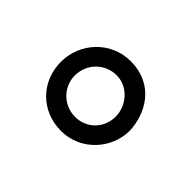

<svg xmlns="http://www.w3.org/2000/svg" viewBox="-63 -780 463 463"><g transform="rotate(45 168.5 -548.0)"><path d="M168 -619C208 -619 237 -583 237 -547C237 -505 205 -477 168 -477C128 -477 97 -509 97 -547C97 -589 130 -619 168 -619ZM168 -667C101 -667 50 -612 50 -547C50 -480 100 -429 168 -429C235 -429 285 -485 285 -547C283 -602 249 -667 168 -667Z"/></g></svg>

Font: Mint Spirit
Style: Regular
Weight: 400
Designer: HARENDAL Hirwen
Foundry: Arkandis Digital Foundry.
Version: Version 1.004;FFEdit